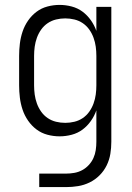

<svg xmlns="http://www.w3.org/2000/svg" viewBox="-20 -548 540 783"><path d="M140 215V160H249Q266 160 283 157Q300 154 315 146Q330 138 342 125Q354 112 361 96.5Q368 81 370.5 64Q373 47 373 30V-98Q365 -75 350.5 -54.5Q336 -34 316.5 -19.5Q297 -5 272.5 1.5Q248 8 223 8Q198 8 173.5 1.5Q149 -5 129 -20Q109 -35 94.5 -56Q80 -77 72 -101Q64 -125 61 -150Q58 -175 58 -200V-320Q58 -345 61 -370Q64 -395 72 -419Q80 -443 94.5 -464Q109 -485 129 -500Q149 -515 173.5 -521.5Q198 -528 223 -528Q248 -528 272.5 -521.5Q297 -515 316.5 -500.5Q336 -486 350.5 -465.5Q365 -445 373 -422V-520H434V30Q434 55 430 79.5Q426 104 415 126.5Q404 149 386 167Q368 185 345.5 196Q323 207 298.5 211Q274 215 249 215ZM246 -47Q265 -47 283.5 -51.5Q302 -56 317.5 -66.5Q333 -77 344 -92.5Q355 -108 361.5 -126Q368 -144 370.5 -162.5Q373 -181 373 -200V-320Q373 -339 370.5 -357.5Q368 -376 361.5 -394Q355 -412 344 -427.5Q333 -443 317.5 -453.5Q302 -464 283.5 -468.5Q265 -473 246 -473Q227 -473 208.5 -468.5Q190 -464 174.5 -453.5Q159 -443 148 -427.5Q137 -412 130.5 -394Q124 -376 121.5 -357.5Q119 -339 119 -320V-200Q119 -181 121.5 -162.5Q124 -144 130.5 -126Q137 -108 148 -92.5Q159 -77 174.5 -66.5Q190 -56 208.5 -51.5Q227 -47 246 -47Z"/></svg>

Font: Iosevka Term Curly Light
Style: Regular
Weight: 300
Designer: Belleve Invis
Foundry: Belleve Invis
Version: Version 32.3.0